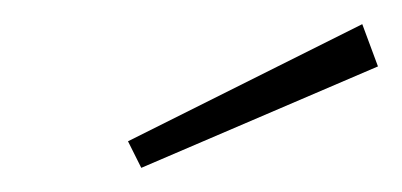

<svg xmlns="http://www.w3.org/2000/svg" viewBox="-20 -789 333 159"><path d="M293 -734 97 -650 86 -672 280 -769Z"/></svg>

Font: FiraGO UltraLight
Style: Italic
Weight: 200
Italic angle: -8°
Designer: bBox Type GmbH
Foundry: bBox Type GmbH
Version: Version 1.001